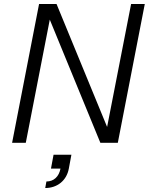

<svg xmlns="http://www.w3.org/2000/svg" viewBox="-20 -720 753 968"><path d="M41 0H110L231 -621L486 0H574L710 -700H641L520 -80L265 -700H177ZM214 195 208 228C269 228 316 190 327 130L340 60H250L237 130H285C277 171 251 195 214 195Z"/></svg>

Font: Uncut Sans Book Italic
Style: Regular
Weight: 350
Italic angle: -11°
Designer: Kasper Nordkvist
Foundry: UNCUT.wtf
Version: Version 1.304;Glyphs 3.2 (3246)